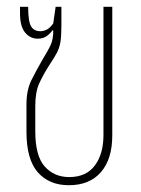

<svg xmlns="http://www.w3.org/2000/svg" viewBox="-20 -537 415 566"><path d="M183 9Q125 9 91.5 -29Q58 -67 58 -149V-229Q58 -272 73 -301.5Q88 -331 104 -359Q123 -390 130 -406Q137 -422 137 -447L135 -448Q128 -438 117.5 -430.5Q107 -423 91 -423Q69 -423 54 -441Q39 -459 39 -498V-517H63Q63 -474 71.5 -459.5Q80 -445 99 -445Q108 -445 117.5 -449.5Q127 -454 137 -468L144 -517H161V-460Q161 -430 158 -412.5Q155 -395 147.5 -381Q140 -367 126 -346Q108 -318 96 -292Q84 -266 84 -225V-150Q84 -77 112 -46Q140 -15 184 -15Q234 -15 259.5 -49Q285 -83 285 -139V-517H311V-138Q311 -68 277.5 -29.5Q244 9 183 9Z"/></svg>

Font: Noto Sans Thai UI ExtCond Thin
Style: Regular
Weight: 100
Width: 2
Designer: Monotype Design Team
Foundry: Monotype Imaging Inc.
Version: Version 2.000